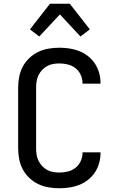

<svg xmlns="http://www.w3.org/2000/svg" viewBox="-20 -998 640 1026"><path d="M297 8Q268 8 239 3Q210 -2 184 -14.5Q158 -27 136.5 -47.5Q115 -68 101.5 -93.5Q88 -119 82.5 -148Q77 -177 77 -206V-529Q77 -558 82.5 -587Q88 -616 101.5 -641.5Q115 -667 136.5 -687.5Q158 -708 184 -720.5Q210 -733 239 -738Q268 -743 297 -743Q324 -743 351 -739Q378 -735 403.5 -725Q429 -715 450.5 -698Q472 -681 487 -658.5Q502 -636 509.5 -609.5Q517 -583 517 -556V-551H421V-554Q421 -577 411 -598.5Q401 -620 383 -634Q365 -648 342.5 -653.5Q320 -659 297 -659Q280 -659 263 -656Q246 -653 231 -644.5Q216 -636 204.5 -623.5Q193 -611 185.5 -595.5Q178 -580 175.5 -563Q173 -546 173 -529V-206Q173 -189 175.5 -172Q178 -155 185.5 -139.5Q193 -124 204.5 -111.5Q216 -99 231 -90.5Q246 -82 263 -79Q280 -76 297 -76Q320 -76 342.5 -81.5Q365 -87 383 -101Q401 -115 411 -136.5Q421 -158 421 -181V-184H517V-179Q517 -152 509.5 -125.5Q502 -99 487 -76.5Q472 -54 450.5 -37Q429 -20 403.5 -10Q378 0 351 4Q324 8 297 8ZM190 -803 140 -841 247 -978H353L460 -841L410 -803L300 -921Z"/></svg>

Font: Iosevka Fixed Curly Md Ex
Style: Regular
Weight: 500
Width: 7
Monospace: yes
Designer: Belleve Invis
Foundry: Belleve Invis
Version: Version 30.1.2